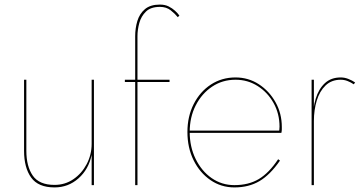

<svg xmlns="http://www.w3.org/2000/svg" viewBox="-20 -808 1585 838"><path d="M95 -150V-460H85V-150Q85 -76 116 -33Q147 10 218 10Q278 10 322.5 -29.5Q367 -69 380 -132V0H390V-460H380V-180Q380 -133 358.5 -92Q337 -51 300.5 -26Q264 -1 218 -1Q151 -1 123 -41.5Q95 -82 95 -150Z M525 -460V-450H720V-460ZM756 -733 763 -740Q756 -750 744 -761Q732 -772 716 -780Q700 -788 678 -788Q636 -788 612.5 -768Q589 -748 579.5 -716.5Q570 -685 570 -650V0H580V-650Q580 -678 588 -707.5Q596 -737 617 -757.5Q638 -778 678 -778Q706 -778 725 -763Q744 -748 756 -733Z M1003 10Q1066 10 1112.5 -17.5Q1159 -45 1202 -107L1194 -113Q1154 -53 1109.5 -26.5Q1065 0 1003 0Q948 0 904 -30.5Q860 -61 834 -114Q808 -167 808 -232Q808 -297 834.5 -348.5Q861 -400 906 -430Q951 -460 1008 -460Q1061 -460 1104.5 -432.5Q1148 -405 1174 -358.5Q1200 -312 1200 -255Q1200 -246 1199 -240Q1198 -234 1196 -229L1203 -238H805V-228H1208Q1210 -236 1210 -243Q1210 -250 1210 -254Q1210 -313 1182.5 -362Q1155 -411 1109.5 -440.5Q1064 -470 1008 -470Q948 -470 900.5 -439Q853 -408 825.5 -354Q798 -300 798 -232Q798 -163 825 -108.5Q852 -54 898.5 -22Q945 10 1003 10Z M1350 -460H1340V0H1350ZM1524 -440 1530 -448Q1517 -457 1500.5 -463.5Q1484 -470 1467 -470Q1425 -470 1398 -445Q1371 -420 1358 -377.5Q1345 -335 1345 -280H1350Q1350 -328 1362.5 -369Q1375 -410 1401 -435Q1427 -460 1467 -460Q1482 -460 1496.5 -454.5Q1511 -449 1524 -440Z"/></svg>

Font: Jost Thin
Style: Regular
Weight: 250
Version: Version 3.710